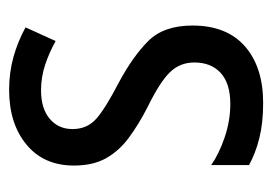

<svg xmlns="http://www.w3.org/2000/svg" viewBox="-108 -479 597 421"><g transform="rotate(-90 190.5 -268.5)"><path d="M345 -145Q345 -70 299.5 -30Q254 10 175 10Q131 10 97.5 1.5Q64 -7 39 -21V-104Q63 -87 99.5 -74.5Q136 -62 173 -62Q218 -62 241 -83Q264 -104 264 -141Q264 -172 243 -194Q222 -216 167 -243Q128 -263 99 -284.5Q70 -306 54 -334.5Q38 -363 38 -405Q38 -471 84 -509Q130 -547 204 -547Q242 -547 276 -537.5Q310 -528 341 -511L311 -445Q286 -459 259 -468Q232 -477 203 -477Q163 -477 140.5 -458Q118 -439 118 -408Q118 -376 140.5 -356Q163 -336 219 -307Q277 -276 311 -242Q345 -208 345 -145Z"/></g></svg>

Font: Noto Sans Ethiopic Cond
Style: Regular
Weight: 400
Width: 3
Designer: Monotype Design Team
Foundry: Monotype Imaging Inc.
Version: Version 2.102; ttfautohint (v1.8.4.7-5d5b)